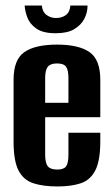

<svg xmlns="http://www.w3.org/2000/svg" viewBox="-20 -665 406 693"><path d="M188 8Q136 8 100.5 -3.5Q65 -15 47 -49.5Q29 -84 29 -154V-377Q29 -450 68 -477Q107 -504 186 -504Q264 -504 303 -477Q342 -450 342 -377V-242H143V-107Q143 -77 152.5 -65Q162 -53 187 -53Q210 -53 218.5 -64.5Q227 -76 227 -107V-186H342V-155Q342 -85 324 -50Q306 -15 271.5 -3.5Q237 8 188 8ZM143 -294H227V-383Q227 -412 218.5 -424Q210 -436 186 -436Q162 -436 152.5 -424Q143 -412 143 -383ZM181 -545Q135 -545 111 -562Q87 -579 78.5 -602.5Q70 -626 69 -645H131Q133 -622 148 -611Q163 -600 182 -600Q203 -600 217.5 -610.5Q232 -621 234 -645H296Q296 -619 284 -596.5Q272 -574 247.5 -559.5Q223 -545 181 -545Z"/></svg>

Font: Alumni Sans
Style: Bold
Weight: 700
Designer: Robert E. Leuschke
Foundry: Robert E. Leuschke
Version: Version 1.018